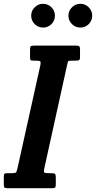

<svg xmlns="http://www.w3.org/2000/svg" viewBox="-67 -990 505 1010"><path d="M-47 -20.5V-62Q-47 -73 -43 -76Q-39 -79 -28.5 -79H-4.5Q12 -79 16.2 -82.5Q20.5 -86 24 -100.5L145.5 -648Q148.5 -663 144.5 -667Q140.5 -671 122.5 -671H108Q96.5 -671 93.8 -674.2Q91 -677.5 91 -689V-729Q91 -742 94 -746Q97 -750 110.5 -750H333Q346 -750 350 -746.2Q354 -742.5 354 -729.5V-690.5Q354 -677.5 349.8 -674.2Q345.5 -671 332.5 -671H308.5Q292.5 -671 290.5 -666Q288.5 -661 286 -648L165 -99.5Q162 -84.5 167 -81.8Q172 -79 190 -79H203.5Q218.5 -79 222.5 -75Q226.5 -71 226.5 -56.5V-21Q226.5 -8 223.2 -4Q220 0 207.5 0H-26.5Q-40 0 -43.5 -3.5Q-47 -7 -47 -20.5ZM355.5 -845Q330 -845 311.5 -863.2Q293 -881.5 293 -907.5Q293 -933 311.5 -951.5Q330 -970 355.5 -970Q381.5 -970 399.8 -951.5Q418 -933 418 -907.5Q418 -881.5 399.8 -863.2Q381.5 -845 355.5 -845ZM159.5 -845Q134 -845 115.5 -863.2Q97 -881.5 97 -907.5Q97 -933 115.5 -951.5Q134 -970 159.5 -970Q185.5 -970 203.8 -951.5Q222 -933 222 -907.5Q222 -881.5 203.8 -863.2Q185.5 -845 159.5 -845Z"/></svg>

Font: Besley* Condensed Semi
Style: Italic
Weight: 600
Width: 3
Italic angle: -13°
Designer: Owen Earl
Foundry: indestructible type*
Version: Version 3.000; ttfautohint (v1.8.3)